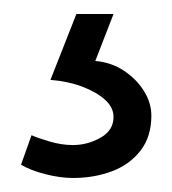

<svg xmlns="http://www.w3.org/2000/svg" viewBox="-20 -33 246 274"><path d="M52 81Q77 83 97 90.5Q117 98 129.5 109Q142 120 142 134Q142 153 123.5 163.5Q105 174 84 174Q68 174 51 169Q34 164 25 160L10 202Q23 210 44.5 215.5Q66 221 84 221Q114 221 139.5 211.5Q165 202 180.5 182Q196 162 196 132Q196 114 185.5 97Q175 80 157 68Q139 56 116 54L142 -13H89Z"/></svg>

Font: Catamaran Light
Style: Regular
Weight: 300
Designer: Pria Ravichandran
Version: Version 2.000